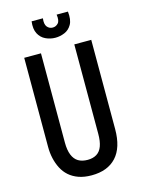

<svg xmlns="http://www.w3.org/2000/svg" viewBox="-126 -902 721 985"><g transform="rotate(-15 235.0 -409.5)"><path d="M236 12Q197 12 167.5 1.5Q138 -9 117 -27.5Q96 -46 83 -71.5Q70 -97 63.5 -126Q57 -155 57 -186V-660H146V-185Q146 -146 156.5 -120Q167 -94 187 -82Q207 -70 237 -70Q265 -70 284.5 -82Q304 -94 313.5 -119.5Q323 -145 323 -185V-660H413V-186Q413 -88 367 -38Q321 12 236 12ZM142 -831H202Q198 -800 209.5 -786Q221 -772 239 -772Q256 -772 268 -785Q280 -798 275 -831H335Q340 -787 326 -762.5Q312 -738 288 -728Q264 -718 239 -718Q212 -718 187.5 -729.5Q163 -741 150 -766Q137 -791 142 -831Z"/></g></svg>

Font: Bricolage Grotesque 36pt Condensed
Style: Regular
Weight: 400
Width: 3
Designer: Mathieu Triay
Foundry: Atelier Triay
Version: Version 1.001;gftools[0.9.33.dev8+g029e19f]